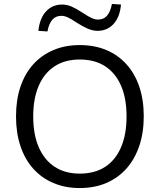

<svg xmlns="http://www.w3.org/2000/svg" viewBox="-20 -942 807 971"><path d="M383 9Q310 9 250 -16.5Q190 -42 148 -89Q106 -136 83.5 -203Q61 -270 61 -353Q61 -437 83.5 -503.5Q106 -570 148 -616.5Q190 -663 249.5 -688.5Q309 -714 383 -714Q458 -714 517.5 -689Q577 -664 619.5 -617Q662 -570 684.5 -503.5Q707 -437 707 -354Q707 -270 684 -203Q661 -136 619 -89Q577 -42 517.5 -16.5Q458 9 383 9ZM383 -64Q459 -64 511.5 -98Q564 -132 592 -197Q620 -262 620 -353Q620 -445 592 -509Q564 -573 511.5 -607Q459 -641 383 -641Q309 -641 256.5 -607Q204 -573 176 -508.5Q148 -444 148 -353Q148 -262 176 -197.5Q204 -133 256.5 -98.5Q309 -64 383 -64ZM220 -783 174 -786Q181 -850 213 -884.5Q245 -919 294 -919Q318 -919 341.5 -909Q365 -899 397 -878Q429 -857 445 -850Q461 -843 475 -843Q505 -843 522 -863.5Q539 -884 546 -922L592 -919Q586 -855 554 -820.5Q522 -786 473 -786Q450 -786 425 -796.5Q400 -807 367 -828Q339 -847 322 -854.5Q305 -862 291 -862Q261 -862 244 -841.5Q227 -821 220 -783Z"/></svg>

Font: NunitoSans1
Style: Book
Weight: 400
Designer: Vernon Adams
Foundry: Vernon Adams
Version: Version 3.101;gftools[0.9.27]